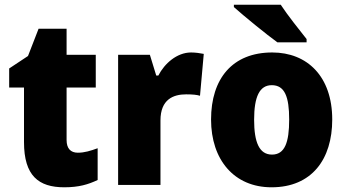

<svg xmlns="http://www.w3.org/2000/svg" viewBox="-20 -786 1472 816"><path d="M311 -137C280 -137 263 -155 263 -191V-414H387V-553H263V-664H144L99 -548L19 -495V-414H82V-182C82 -39 144 10 253 10C315 10 355 -2 395 -21V-156C365 -145 339 -137 311 -137Z M792 -563C732 -563 679 -516 653 -465H644L617 -553H482V0H662V-274C662 -364 717 -385 771 -385C800 -385 817 -383 830 -379L846 -557C831 -560 810 -563 792 -563Z M1173 -766H974V-756C1014 -720 1113 -639 1159 -606H1283V-620C1256 -654 1201 -723 1173 -766ZM1392 -278C1392 -461 1286 -563 1137 -563C968 -563 877 -452 877 -278C877 -107 975 10 1134 10C1305 10 1392 -109 1392 -278ZM1060 -277C1060 -375 1083 -424 1135 -424C1190 -424 1209 -375 1209 -278C1209 -180 1190 -129 1136 -129C1082 -129 1060 -181 1060 -277Z"/></svg>

Font: Noto Sans Gujarati UI SemiCondensed Black
Style: Regular
Weight: 900
Width: 4
Designer: Jelle Bosma - Monotype Design Team, Universal Thirst
Foundry: Monotype Imaging Inc.
Version: Version 2.106